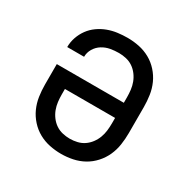

<svg xmlns="http://www.w3.org/2000/svg" viewBox="-128 -644 756 769"><g transform="rotate(30 250.0 -260.0)"><path d="M250 8Q223 8 196.5 2.5Q170 -3 146.5 -16Q123 -29 104.5 -49.5Q86 -70 75 -94.5Q64 -119 60 -146Q56 -173 56 -200V-295H366V-320Q366 -337 364 -354Q362 -371 356 -387Q350 -403 339.5 -417Q329 -431 315 -440.5Q301 -450 284 -454Q267 -458 250 -458Q230 -458 210.5 -454.5Q191 -451 174 -440.5Q157 -430 146.5 -412.5Q136 -395 136 -375H58Q58 -398 65.5 -420Q73 -442 86.5 -460.5Q100 -479 119 -492.5Q138 -506 159.5 -514Q181 -522 204 -525Q227 -528 250 -528Q277 -528 303.5 -522.5Q330 -517 353.5 -504Q377 -491 395.5 -470.5Q414 -450 425 -425.5Q436 -401 440 -374Q444 -347 444 -320V-200Q444 -173 440 -146Q436 -119 425 -94.5Q414 -70 395.5 -49.5Q377 -29 353.5 -16Q330 -3 303.5 2.5Q277 8 250 8ZM250 -62Q267 -62 284 -66Q301 -70 315 -79.5Q329 -89 339.5 -103Q350 -117 356 -133Q362 -149 364 -166Q366 -183 366 -200V-225H134V-200Q134 -183 136 -166Q138 -149 144 -133Q150 -117 160.5 -103Q171 -89 185 -79.5Q199 -70 216 -66Q233 -62 250 -62Z"/></g></svg>

Font: Iosevka
Style: Regular
Weight: 400
Monospace: yes
Designer: Belleve Invis
Foundry: Belleve Invis
Version: Version 33.2.3; ttfautohint (v1.8.4)